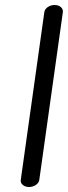

<svg xmlns="http://www.w3.org/2000/svg" viewBox="-20 -698 272 768"><path d="M231.5 -650C233.2 -665 219.3 -678 198.4 -678C177.5 -678 159.6 -665 157.4 -650L63 22C60.9 36.8 75.2 50 96.1 50C117 50 135 37 137.1 22Z"/></svg>

Font: Hi.
Style: Tall Oblique
Weight: 400
Designer: Mew Too, Robert Jablonski
Foundry: Cannot Into Space Fonts
Version: Version 1.996